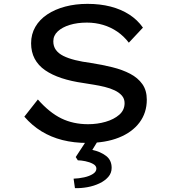

<svg xmlns="http://www.w3.org/2000/svg" viewBox="-20 -730 888 994"><path d="M432 10Q362 10 303 -5Q244 -20 195 -50Q146 -80 106 -126L176 -215Q236 -147 297.5 -117Q359 -87 436 -87Q484 -87 527 -99.5Q570 -112 597.5 -136Q625 -160 625 -196Q625 -219 611 -235Q597 -251 574 -262Q551 -273 522.5 -280Q494 -287 465.5 -291.5Q437 -296 413 -300Q349 -309 299 -325.5Q249 -342 213.5 -366.5Q178 -391 159.5 -426Q141 -461 141 -506Q141 -553 163 -591Q185 -629 225 -655.5Q265 -682 318 -696Q371 -710 433 -710Q498 -710 552.5 -696Q607 -682 649.5 -654.5Q692 -627 720 -587L647 -509Q621 -543 587.5 -566Q554 -589 514 -601Q474 -613 430 -613Q380 -613 341 -601Q302 -589 279 -567.5Q256 -546 256 -516Q256 -490 269.5 -471.5Q283 -453 308 -440.5Q333 -428 369 -419Q405 -410 451 -404Q509 -395 561.5 -382Q614 -369 654 -348Q694 -327 717 -294.5Q740 -262 740 -214Q740 -146 702 -95.5Q664 -45 595 -17.5Q526 10 432 10ZM368 244 361 195Q389 194 416 188Q443 182 461 170.5Q479 159 479 143Q479 128 461.5 118.5Q444 109 421.5 104.5Q399 100 383 100L372 83L442 -24H501L458 46Q500 55 529 77Q558 99 558 139Q558 166 540.5 186Q523 206 494.5 219.5Q466 233 432.5 239Q399 245 368 244Z"/></svg>

Font: Lexend Peta
Style: Regular
Weight: 400
Designer: Bonnie Shaver-Troup, Thomas Jockin
Foundry: Lexend
Version: Version 1.007